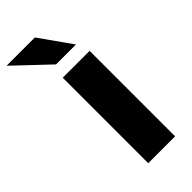

<svg xmlns="http://www.w3.org/2000/svg" viewBox="-303 -772 821 821"><g transform="rotate(-45 107.0 -361.5)"><path d="M224.5 -517V0H62V-517ZM99.5 -723H-71.5L82 -577.5H202.5Z"/></g></svg>

Font: Public Sans ExtraBold
Style: Regular
Weight: 800
Designer: The Public Sans Project Authors: Dan O. Williams and USWDS (Libre Franklin designed by Pablo Impallari and Rodrigo Fuenz
Version: Version 1.007